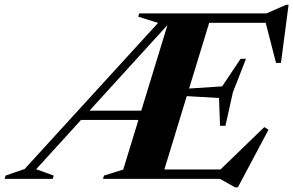

<svg xmlns="http://www.w3.org/2000/svg" viewBox="-112 -762 1250 818"><path d="M42 -41 117 -14 112.5 0H-92.5L-88 -14L-7 -42L561.5 -664.5L477 -691L481 -705H791.5L576 0H327L331 -14L413 -39.5L606.5 -671.5L613.5 -668.5ZM889 36 825.5 0H480.5L496 -40H897.5L814.5 -27.5L1014 -220.5L1032 -209.5L901.5 36ZM216.5 -251 229 -290.5H546L533.5 -251ZM825.5 -226 821 -344.5 623.5 -356 634 -381 834.5 -394 913 -511.5H936L880 -368L848.5 -226ZM1064 -494 1016 -680 1070.5 -665H681L696 -705H1023.5L1107 -741.5H1117.5L1085 -494Z"/></svg>

Font: Newsreader 60pt
Style: Bold Italic
Weight: 700
Italic angle: -17°
Designer: Hugues Gentile
Foundry: Production Type
Version: Version 1.003